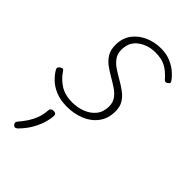

<svg xmlns="http://www.w3.org/2000/svg" viewBox="-239 -600 957 957"><g transform="rotate(45 239.5 -122.0)"><path d="M175 19Q128 19 94 4.5Q60 -10 38.5 -31.5Q17 -53 6 -73Q2 -79 4 -85.5Q6 -92 13 -96Q21 -101 26 -101Q31 -101 36 -93Q59 -58 93.5 -36.5Q128 -15 178 -15Q216 -15 249 -28Q282 -41 302.5 -66.5Q323 -92 323 -131Q323 -159 309 -178.5Q295 -198 272.5 -213Q250 -228 225.5 -242Q201 -256 178.5 -272.5Q156 -289 142 -312.5Q128 -336 128 -369Q128 -418 152.5 -451Q177 -484 216.5 -501.5Q256 -519 301 -519Q341 -519 371.5 -505.5Q402 -492 422.5 -473.5Q443 -455 453 -439Q457 -432 455 -428Q453 -424 445 -419Q440 -415 434.5 -416Q429 -417 424 -423Q396 -455 368 -470Q340 -485 296 -485Q244 -485 205 -456.5Q166 -428 166 -374Q166 -346 180 -326Q194 -306 216.5 -291Q239 -276 264.5 -261.5Q290 -247 312.5 -230.5Q335 -214 349 -191.5Q363 -169 363 -136Q363 -86 337 -51Q311 -16 268 1.5Q225 19 175 19ZM55 270Q49 264 48.5 258.5Q48 253 53 246Q73 223 87.5 200.5Q102 178 111 153.5Q120 129 122 99Q123 88 128.5 84Q134 80 143 80Q153 80 157.5 84Q162 88 162 96Q162 111 155 138.5Q148 166 130.5 199.5Q113 233 80 267Q75 272 68 274.5Q61 277 55 270Z"/></g></svg>

Font: Playwrite US Trad Thin
Style: Regular
Weight: 250
Designer: Veronika Burian, José Scaglione
Foundry: TypeTogether
Version: Version 1.003